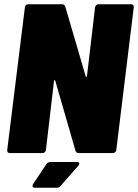

<svg xmlns="http://www.w3.org/2000/svg" viewBox="-20 -720 649 903"><path d="M444 -700H596Q603 -700 606.5 -696Q610 -692 609 -685L527 -15Q526 -8 521.5 -4Q517 0 510 0H350Q338 0 335 -11L240 -340Q238 -343 236 -343Q234 -343 234 -339L196 -15Q195 -8 190.5 -4Q186 0 179 0H27Q20 0 16.5 -4Q13 -8 14 -15L97 -685Q98 -692 102 -696Q106 -700 113 -700H272Q284 -700 287 -689L383 -361Q384 -358 386 -358Q388 -358 389 -362L427 -685Q430 -700 444 -700ZM133 155Q133 151 136 145L198 52Q204 42 217 42H342Q353 42 353 49Q353 55 348 60L265 154Q257 163 247 163H145Q133 163 133 155Z"/></svg>

Font: Barlow Semi Condensed Black
Style: Italic
Weight: 900
Width: 4
Italic angle: -7°
Designer: Jeremy Tribby
Foundry: Tribby Type
Version: Version 1.408